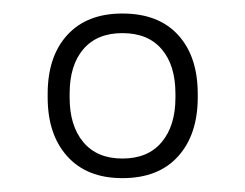

<svg xmlns="http://www.w3.org/2000/svg" viewBox="-20 -669 363 284"><path d="M161 -405.5Q108.5 -405.5 79.5 -437.8Q50.5 -470 50.5 -525V-530Q50.5 -585.5 79.5 -617.2Q108.5 -649 161 -649Q214.5 -649 243.5 -617.2Q272.5 -585.5 272.5 -530V-525Q272.5 -470 243.5 -437.8Q214.5 -405.5 161 -405.5ZM161 -434.5Q199 -434.5 219.2 -458.8Q239.5 -483 239.5 -524.5V-530.5Q239.5 -572.5 219.2 -596.2Q199 -620 161 -620Q123.5 -620 103.2 -596.2Q83 -572.5 83 -530.5V-524.5Q83 -483 103.2 -458.8Q123.5 -434.5 161 -434.5Z"/></svg>

Font: Anek Malayalam ExtraLight
Style: Regular
Weight: 250
Version: Version 1.003